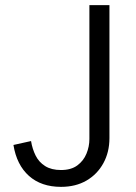

<svg xmlns="http://www.w3.org/2000/svg" viewBox="-20 -720 528 747"><path d="M217.4 7Q140.5 7 92.6 -35.7Q44.8 -78.5 32.3 -156L100.8 -171.2Q105.8 -140.4 118.7 -114.6Q131.6 -88.8 155.9 -73.7Q180.1 -58.5 217.4 -58.5Q256.5 -58.5 280.8 -76.4Q305 -94.3 316.4 -122.1Q327.8 -149.9 327.8 -178.9V-700H405.8V-182.6Q405.8 -128.2 382.2 -85.1Q358.6 -42 316.5 -17.5Q274.4 7 217.4 7Z"/></svg>

Font: Envelope Sans Variable
Style: Regular
Weight: 500
Designer: Andreas Rasmussen / Norman Anderson
Foundry: mail.de GmbH
Version: Version 1.150